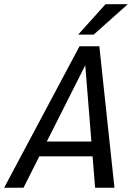

<svg xmlns="http://www.w3.org/2000/svg" viewBox="-60 -885 626 905"><path d="M370.7 -634.5 50.7 0H-40.5L314.8 -667H408.2L479.5 0H388.3L337.3 -634.5ZM109.5 -218H421.5L406.5 -148H94.5ZM542.5 -865.3 381.8 -722H308.5L437.5 -865.3Z"/></svg>

Font: Epunda Sans Light
Style: Italic
Weight: 300
Italic angle: -12.0243°
Designer: Simon Atzbach
Foundry: typofactur
Version: Version 2.204